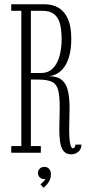

<svg xmlns="http://www.w3.org/2000/svg" viewBox="-20 -720 416 905"><path d="M317 7.5Q291.5 7.5 279.2 -8.5Q267 -24.5 263.2 -51Q259.5 -77.5 259.5 -109Q259.5 -134.5 260.5 -161Q261.5 -187.5 261.5 -212Q261.5 -266.5 254.2 -295Q247 -323.5 225 -334.2Q203 -345 158.5 -345H125.5V-31.5H172.5V0H33V-31.5H80.5V-669H33V-700H190Q227.5 -700 256 -683.2Q284.5 -666.5 300.2 -630.8Q316 -595 316 -537.5Q316 -493.5 307.8 -461Q299.5 -428.5 285 -407Q270.5 -385.5 251.2 -374.2Q232 -363 210.5 -361Q251.5 -360.5 272.2 -342.5Q293 -324.5 300.5 -290.5Q308 -256.5 308 -209.5Q308 -185 307 -159Q306 -133 306 -108Q306 -91 307.2 -70.5Q308.5 -50 312.5 -35.5Q316.5 -21 324.5 -21Q328.5 -21 332 -26.5Q335.5 -32 335.5 -38.5H364Q363.5 -23 356.5 -13Q349.5 -3 338.8 2.2Q328 7.5 317 7.5ZM125.5 -376H173.5Q208 -376 229.2 -397.8Q250.5 -419.5 260.5 -455.5Q270.5 -491.5 270.5 -535.5Q270.5 -576 263.2 -606Q256 -636 236.2 -652.5Q216.5 -669 180 -669H125.5ZM185 165 170.5 148.5Q175.5 145.5 184.2 136.8Q193 128 193.5 122Q192.5 124 187.5 124Q175 124 167 115.5Q159 107 159 95Q159 82.5 167.8 74.5Q176.5 66.5 188.5 66.5Q203 66.5 211.5 76Q220 85.5 220 101.5Q220 116.5 214.5 128.8Q209 141 200.8 150Q192.5 159 185 165Z"/></svg>

Font: Imbue Thin 10pt ExtraLight
Style: Regular
Weight: 250
Version: Version 1.102